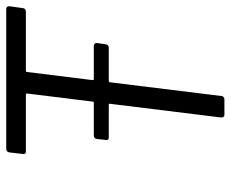

<svg xmlns="http://www.w3.org/2000/svg" viewBox="-82 -658 740 616"><g transform="rotate(-90 288.0 -350.0)"><path d="M559 -637H369Q365 -637 365 -633L339 -423Q339 -421 340 -420Q341 -419 342 -419H449Q458 -419 458 -409L454 -381Q452 -371 443 -371H337Q335 -371 333.5 -370Q332 -369 332 -367L288 -10Q288 -6 285 -3Q282 0 277 0H228Q219 0 219 -10L263 -367Q264 -368 263 -369.5Q262 -371 260 -371H155Q145 -371 147 -381L150 -409Q152 -419 161 -419H266Q270 -419 270 -423L296 -633Q296 -637 293 -637H110Q100 -637 102 -647L107 -690Q109 -700 118 -700H567Q576 -700 576 -690L570 -647Q570 -643 567 -640Q564 -637 559 -637Z"/></g></svg>

Font: Barlow
Style: Italic
Weight: 400
Italic angle: -7°
Designer: Jeremy Tribby
Foundry: Tribby Type
Version: Version 1.408